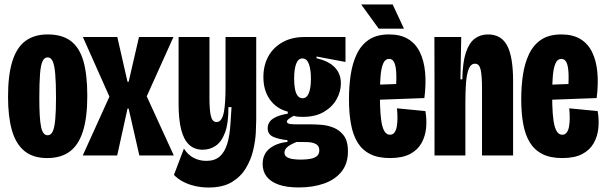

<svg xmlns="http://www.w3.org/2000/svg" viewBox="-20 -693 2703 856"><path d="M190.3 11.7Q127.3 11.7 88.8 -19.9Q50.3 -51.5 33.1 -112.4Q15.8 -173.3 15.8 -261.8Q15.8 -358.8 35.2 -420.3Q54.5 -481.8 93.8 -510.7Q133.2 -539.5 192.2 -539.5Q256.2 -539.5 295 -510.8Q333.8 -482 351.5 -421.8Q369.2 -361.7 369.2 -265.3Q369.2 -169.3 349.8 -108Q330.5 -46.7 291.2 -17.5Q252 11.7 190.3 11.7ZM192.2 -90Q206.7 -90 214.7 -106.2Q222.7 -122.5 226.2 -159.2Q229.7 -195.8 229.7 -257.2Q229.7 -324 226.2 -363.3Q222.8 -402.7 214.9 -419.9Q207 -437.2 192.3 -437.2Q177.7 -437.2 169.6 -419.8Q161.5 -402.5 158.4 -362.7Q155.3 -322.8 155.3 -255Q155.3 -163.8 163.2 -126.9Q171 -90 192.2 -90Z M349 0 467.8 -262.2 349.5 -528H503L548.5 -328.3H553.5L599.7 -528H753.2L634.2 -263.5L754.8 0H601.2L553.5 -208.7H548.5L502.5 0Z M909.5 143Q878.3 143 849.1 136.2Q819.8 129.5 795.8 116.8Q771.8 104 755.5 86.7L800 -30.5Q818 -2.3 843.5 10.9Q869 24.2 900.3 24.2Q936.7 24.2 959 5.2Q981.3 -13.8 993 -51.6Q1004.7 -89.3 1007.8 -146.5L1012.3 -215.5H998.2Q999 -144.8 983.6 -102.9Q968.2 -61 941.9 -43.2Q915.7 -25.5 883.8 -25.5Q847 -25.5 823.2 -47.7Q799.3 -69.8 787.8 -115.1Q776.2 -160.3 776.2 -230.5V-528H913.8V-258.5Q913.8 -201.2 920.3 -175.1Q926.8 -149 945.2 -149Q958 -149 966 -160.5Q974 -172 978.1 -192.9Q982.2 -213.8 983.8 -242.3Q985.5 -270.8 985.5 -305.7V-528H1122.3V-159.5Q1122.3 -138.8 1120.5 -102.2Q1118.7 -65.5 1108.9 -23.7Q1099.2 18.2 1076.5 56.3Q1053.8 94.5 1013.6 118.8Q973.3 143 909.5 143Z M1311.8 142.7Q1257.2 142.7 1221.7 129.9Q1186.2 117.2 1168.6 93.9Q1151 70.7 1151 38.7Q1151 -5.5 1181.4 -30.3Q1211.8 -55.2 1261.5 -60.2V-68.3Q1226.5 -71.3 1200 -82.2Q1173.5 -93 1173.5 -121.3Q1173.5 -147.7 1196.7 -163.6Q1219.8 -179.5 1263 -186.2V-195.2Q1212.5 -208.3 1183.4 -249Q1154.3 -289.7 1154.3 -349.5Q1154.3 -401.7 1176.4 -441.8Q1198.5 -481.8 1239.9 -504.9Q1281.3 -528 1338.5 -528H1520.3V-416.8L1391.3 -441V-433.2Q1446.2 -420.7 1473 -392.2Q1499.8 -363.7 1499.8 -321.5Q1499.8 -285.3 1480.8 -250.8Q1461.7 -216.3 1424 -194.2Q1386.3 -172 1331.2 -172Q1322.3 -172 1310.5 -172.6Q1298.7 -173.2 1289.5 -176.7Q1275.2 -169 1267.1 -162.6Q1259 -156.2 1259 -150.2Q1259 -146.2 1263.5 -143.4Q1268 -140.7 1276.2 -139.7Q1284.3 -138.7 1294.8 -138.7H1361.2Q1382.5 -138.7 1411.3 -136.7Q1440.2 -134.7 1467.5 -123.7Q1494.8 -112.7 1513.1 -88.1Q1531.3 -63.5 1531.3 -18.5Q1531.3 36.3 1502.8 72.1Q1474.2 107.8 1424.8 125.2Q1375.5 142.7 1311.8 142.7ZM1317.7 18.5Q1351.7 18.5 1370.2 13.6Q1388.8 8.7 1396.2 -0.4Q1403.5 -9.5 1403.5 -22.2Q1403.5 -36.7 1396.7 -44.1Q1389.8 -51.5 1378.9 -55Q1368 -58.5 1356.4 -59.2Q1344.8 -59.8 1336 -59.8H1301.3Q1271 -47.2 1259.6 -36.2Q1248.2 -25.2 1248.2 -12.8Q1248.2 0.7 1259 7.3Q1269.8 14 1285.9 16.2Q1302 18.5 1317.7 18.5ZM1328.7 -255Q1347.7 -255 1356.9 -277.8Q1366.2 -300.7 1366.2 -341.8Q1366.2 -382.5 1357.2 -407.5Q1348.2 -432.5 1328.3 -432.5Q1309.3 -432.5 1300.3 -408.3Q1291.3 -384.2 1291.3 -343.2Q1291.3 -315.5 1295.2 -295.6Q1299 -275.7 1307.7 -265.3Q1316.3 -255 1328.7 -255Z M1718.7 11.7Q1665 11.7 1629.6 -6.5Q1594.2 -24.7 1573.6 -58.8Q1553 -93 1544.4 -141.8Q1535.8 -190.5 1535.8 -250.8Q1535.8 -307.8 1543.5 -359.3Q1551.2 -410.8 1570.6 -451.8Q1590 -492.7 1624.8 -516.1Q1659.7 -539.5 1714.7 -539.5Q1765.5 -539.5 1799.2 -519.2Q1832.8 -499 1851.5 -461.3Q1870.2 -423.7 1875.2 -371.4Q1880.2 -319.2 1872 -255.8L1627.3 -246.8V-314.2L1758.3 -318.8L1742.8 -270Q1748 -325.3 1746.9 -360.8Q1745.8 -396.3 1738.2 -413.4Q1730.5 -430.5 1714.7 -430.5Q1697.7 -430.5 1688.8 -410.8Q1680 -391.2 1676.8 -355.6Q1673.7 -320 1673.7 -271.3Q1673.7 -173 1684.2 -132.7Q1694.7 -92.3 1718.5 -92.3Q1731.2 -92.3 1738.4 -101.9Q1745.7 -111.5 1748.8 -127.8Q1751.8 -144 1752 -165.3Q1752.2 -186.7 1749.8 -210L1876.5 -197.8Q1883.3 -160.2 1879.8 -122.8Q1876.2 -85.5 1859.1 -54.9Q1842 -24.3 1807.9 -6.3Q1773.8 11.7 1718.7 11.7ZM1668.5 -565.2 1590.3 -673H1730.7L1781 -565.2Z M1917.2 0V-312.5L1916.7 -528H2036.3L2032.8 -339.3H2041.2Q2042.5 -414.2 2056.8 -457.8Q2071 -501.5 2096.3 -520.5Q2121.7 -539.5 2155.8 -539.5Q2214.5 -539.5 2241 -489.8Q2267.5 -440 2267.5 -332.3V0H2129V-297.5Q2129 -356.5 2122.8 -382.8Q2116.7 -409 2098 -409Q2078.7 -409 2069.4 -384.8Q2060.2 -360.5 2057.5 -321.3Q2054.8 -282.2 2054.8 -236.3V0Z M2486.7 11.7Q2433 11.7 2397.6 -6.5Q2362.2 -24.7 2341.6 -58.8Q2321 -93 2312.4 -141.8Q2303.8 -190.5 2303.8 -250.8Q2303.8 -307.8 2311.5 -359.3Q2319.2 -410.8 2338.6 -451.8Q2358 -492.7 2392.8 -516.1Q2427.7 -539.5 2482.7 -539.5Q2533.5 -539.5 2567.2 -519.2Q2600.8 -499 2619.5 -461.3Q2638.2 -423.7 2643.2 -371.4Q2648.2 -319.2 2640 -255.8L2395.3 -246.8V-314.2L2526.3 -318.8L2510.8 -270Q2516 -325.3 2514.9 -360.8Q2513.8 -396.3 2506.2 -413.4Q2498.5 -430.5 2482.7 -430.5Q2465.7 -430.5 2456.8 -410.8Q2448 -391.2 2444.8 -355.6Q2441.7 -320 2441.7 -271.3Q2441.7 -173 2452.2 -132.7Q2462.7 -92.3 2486.5 -92.3Q2499.2 -92.3 2506.4 -101.9Q2513.7 -111.5 2516.8 -127.8Q2519.8 -144 2520 -165.3Q2520.2 -186.7 2517.8 -210L2644.5 -197.8Q2651.3 -160.2 2647.8 -122.8Q2644.2 -85.5 2627.1 -54.9Q2610 -24.3 2575.9 -6.3Q2541.8 11.7 2486.7 11.7Z"/></svg>

Font: Bricolage Grotesque 96pt ExtraBold Condensed
Style: Regular
Weight: 800
Width: 3
Version: Version 1.001;gftools[0.9.33.dev8+g029e19f]